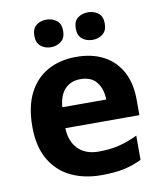

<svg xmlns="http://www.w3.org/2000/svg" viewBox="-85 -821 761 899"><g transform="rotate(-10 295.5 -371.0)"><path d="M303 -556Q379 -556 433.5 -527Q488 -498 518 -443Q548 -388 548 -308V-236H196Q198 -173 233.5 -137Q269 -101 332 -101Q385 -101 428 -111.5Q471 -122 517 -144V-29Q477 -9 432.5 0.5Q388 10 325 10Q243 10 180 -20.5Q117 -51 81 -113Q45 -175 45 -269Q45 -365 77.5 -428.5Q110 -492 168 -524Q226 -556 303 -556ZM304 -450Q261 -450 232.5 -422Q204 -394 199 -335H408Q407 -385 382 -417.5Q357 -450 304 -450ZM128 -686Q128 -721 148 -736.5Q168 -752 195.9 -752Q223.8 -752 244.4 -736.6Q265 -721.2 265 -686.4Q265 -653 244.4 -637Q223.8 -621 195.9 -621Q168 -621 148 -637.2Q128 -653.5 128 -686ZM325 -686Q325 -721 345.1 -736.5Q365.3 -752 393.6 -752Q422 -752 442.5 -736.6Q463 -721.2 463 -686.4Q463 -653 442.4 -637Q421.9 -621 394 -621Q365.5 -621 345.2 -637.2Q325 -653.5 325 -686Z"/></g></svg>

Font: Noto Sans New Tai Lue
Style: Regular
Weight: 400
Designer: Monotype Design Team
Foundry: Monotype Imaging Inc.
Version: Version 2.003